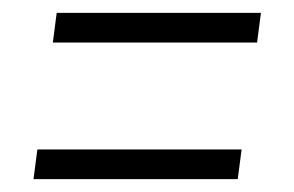

<svg xmlns="http://www.w3.org/2000/svg" viewBox="-20 -435 457 298"><path d="M62 -369 68 -415H385L379 -369ZM32 -157 38 -203H355L349 -157Z"/></svg>

Font: Alumni Sans
Style: Italic
Weight: 400
Italic angle: -8°
Version: Version 1.016